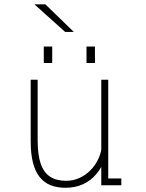

<svg xmlns="http://www.w3.org/2000/svg" viewBox="-20 -878 690 910"><path d="M290 12Q250.5 12 219.8 -0.2Q189 -12.5 168 -38.8Q147 -65 136.2 -107Q125.5 -149 125.5 -208V-500H158.5V-213Q158.5 -144.5 173 -102.2Q187.5 -60 217.5 -40.5Q247.5 -21 294 -21Q326 -21 355.8 -34.2Q385.5 -47.5 409.2 -71.5Q433 -95.5 447.5 -127.8Q462 -160 463.5 -198H487Q487 -156.5 473.8 -118.8Q460.5 -81 435.2 -51.5Q410 -22 373.5 -5Q337 12 290 12ZM460 0V-90.5V-500H493V-17L478 -32H555V0ZM187.5 -657.5H227.5V-579.5H187.5ZM390 -657.5H430V-579.5H390ZM289 -726.5 143 -857.5H195L330 -726.5Z"/></svg>

Font: Trispace Thin Thin
Style: Regular
Weight: 250
Version: Version 1.210